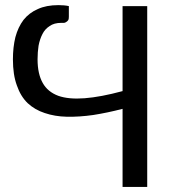

<svg xmlns="http://www.w3.org/2000/svg" viewBox="-20 -741 694 761"><path d="M563.5 -716.8Q563.5 -537.1 563.5 0Q539.1 0 465.8 0Q465.8 -77.1 465.8 -309.6Q405.3 -293.9 349.6 -285.2Q293.9 -277.3 245.1 -278.3Q197.3 -279.3 157.2 -293Q118.2 -305.7 89.8 -332Q61.5 -359.4 46.9 -402.3Q31.2 -444.3 31.2 -505.9Q31.2 -553.7 41 -593.8Q51.8 -633.8 73.2 -662.1Q95.7 -690.4 129.9 -705.1Q163.1 -720.7 211.9 -720.7Q224.6 -720.7 234.4 -719.7Q244.1 -718.8 252.9 -716.8Q252.9 -703.1 252.9 -674.8Q252.9 -666 251 -662.1Q248 -657.2 243.2 -654.3Q239.3 -651.4 234.4 -650.4Q228.5 -650.4 222.7 -650.4Q194.3 -650.4 176.8 -637.7Q158.2 -626 148.4 -606.4Q137.7 -585.9 132.8 -559.6Q128.9 -534.2 128.9 -505.9Q128.9 -448.2 149.4 -412.1Q168.9 -377 210.9 -361.3Q252 -346.7 315.4 -351.6Q378.9 -356.4 465.8 -379.9Q465.8 -492.2 465.8 -716.8Q490.2 -716.8 563.5 -716.8Z"/></svg>

Font: Lato
Style: Regular
Weight: 400
Designer: Lukasz Dziedzic with Adam Twardoch and Botio Nikoltchev
Version: Version 2.015; 2015-08-06; http://www.latofonts.com/